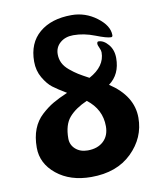

<svg xmlns="http://www.w3.org/2000/svg" viewBox="-86 -823 775 917"><g transform="rotate(-10 301.5 -364.0)"><path d="M323 -753Q390 -753 444.5 -712Q499 -671 499 -625Q499 -616 491 -616Q471 -616 418.5 -636.5Q366 -657 315 -657Q276 -657 251 -635.5Q226 -614 226 -580Q226 -557 235.5 -537.5Q245 -518 266 -500.5Q287 -483 305.5 -471.5Q324 -460 356 -443Q434 -485 434 -553Q434 -562 427.5 -576Q421 -590 421 -595Q421 -607 428 -607Q453 -607 475.5 -580.5Q498 -554 498 -514Q498 -435 442 -394Q553 -321 553 -215Q553 -118 480 -46.5Q407 25 283 25Q181 25 115.5 -28Q50 -81 50 -158Q50 -209 65 -247.5Q80 -286 109.5 -313Q139 -340 167.5 -356.5Q196 -373 238 -391Q196 -416 173 -433.5Q150 -451 129.5 -486Q109 -521 109 -565Q109 -655 167 -704Q225 -753 323 -753ZM393 -202Q393 -284 324 -337Q267 -312 236.5 -277Q206 -242 206 -175Q206 -144 229 -123.5Q252 -103 288 -103Q336 -103 364.5 -129.5Q393 -156 393 -202Z"/></g></svg>

Font: LeckerliOne
Style: Regular
Weight: 400
Designer: Gesine Todt
Foundry: Gesine Todt
Version: Version 1.000